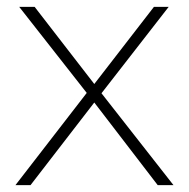

<svg xmlns="http://www.w3.org/2000/svg" viewBox="-20 -540 551 560"><path d="M255 -241 440 0H486L276 -268L472 -520H429L255 -295L81 -520H36L233 -269L25 0H69Z"/></svg>

Font: Montserrat-Alt1 ExtLt
Style: Regular
Weight: 200
Designer: Differentunic
Foundry: Differentunic
Version: Version 7.222